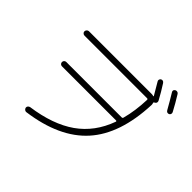

<svg xmlns="http://www.w3.org/2000/svg" viewBox="-190 -1094 1380 1380"><g transform="rotate(45 500.0 -404.0)"><path d="M934.6 -693.4Q901.4 -752.9 867.2 -808.6Q856.4 -825.2 874 -836.9Q881.8 -840.8 890.6 -838.9Q899.4 -836.9 904.3 -829.1Q941.4 -769.5 971.7 -711.9Q975.6 -704.1 973.6 -696.3Q971.7 -688.5 963.9 -683.6Q945.3 -675.8 934.6 -693.4ZM134.8 -652.3Q126 -652.3 119.1 -658.7Q112.3 -665 112.3 -673.8Q112.3 -682.6 119.1 -689.9Q126 -697.3 134.8 -697.3H773.4Q782.2 -697.3 791 -694.3Q793 -693.4 793.9 -694.8Q794.9 -696.3 793.9 -698.2Q753.9 -766.6 739.3 -791Q734.4 -797.9 736.8 -806.6Q739.3 -815.4 746.1 -819.3Q753.9 -823.2 761.7 -821.3Q769.5 -819.3 775.4 -810.5Q809.6 -757.8 841.8 -698.2Q845.7 -690.4 843.8 -682.1Q841.8 -673.8 834 -669.9L833 -668.9Q832 -668 831.1 -668Q823.2 -666 825.2 -659.2Q828.1 -650.4 828.1 -639.6Q815.4 -333 669.4 -170.4Q523.4 -7.8 227.5 32.2Q218.8 33.2 211.4 27.3Q204.1 21.5 202.1 11.7Q201.2 2.9 207 -3.9Q212.9 -10.7 221.7 -12.7Q424.8 -41 549.8 -128.9Q674.8 -216.8 731.4 -374Q733.4 -381.8 725.6 -381.8H175.8Q167 -381.8 160.6 -388.2Q154.3 -394.5 154.3 -403.8Q154.3 -413.1 160.6 -419.4Q167 -425.8 175.8 -425.8H739.3Q748 -425.8 750 -434.6Q775.4 -529.3 779.3 -643.6Q779.3 -651.4 771.5 -652.3Z"/></g></svg>

Font: Rounded-X Mgen+ 1m light
Style: Regular
Weight: 200
Designer: [Source Han Sans]
Ryoko NISHIZUKA  (kana & ideographs); Paul D. Hunt (Latin, Greek & Cyrillic); Wenlong ZHANG  (bopomofo
Version: Version 1.059.20150602